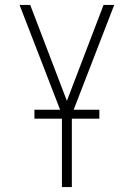

<svg xmlns="http://www.w3.org/2000/svg" viewBox="-20 -755 540 775"><path d="M230 0V-293L59 -735H102L250 -348L398 -735H441L270 -293V0ZM119 -276V-312H381V-276Z"/></svg>

Font: Iosevka SS04 Extralight
Style: Regular
Weight: 200
Monospace: yes
Designer: Belleve Invis
Foundry: Belleve Invis
Version: Version 19.0.0; ttfautohint (v1.8.4)